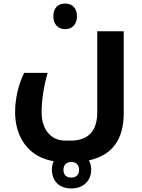

<svg xmlns="http://www.w3.org/2000/svg" viewBox="-20 -671 801 1080"><path d="M347 -507C387 -507 413 -535 413 -579C413 -624 388 -651 347 -651C304 -651 280 -624 280 -579C280 -535 306 -507 347 -507ZM381 389C449 389 493 346 493 283C493 263 488 245 480 231C611 203 676 114 676 -35V-495H527V-39C527 62 480 120 377 120H347C267 120 214 58 214 -39C214 -107 227 -190 248 -261H116C84 -198 65 -116 65 -40C65 69 110 158 192 205C219 220 249 230 282 236C275 250 272 266 272 284C272 348 314 389 381 389ZM381 328C352 328 337 312 337 284C337 257 354 240 381 240C408 240 425 257 425 284C425 312 408 328 381 328Z"/></svg>

Font: Noto Kufi Arabic
Style: Bold
Weight: 700
Designer: Monotype Design Team, David Williams, Khaled Hosny
Foundry: Google LLC
Version: Version 2.109